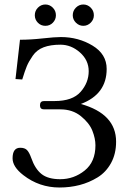

<svg xmlns="http://www.w3.org/2000/svg" viewBox="-20 -823 582 855"><path d="M248 -25Q309 -25 357 -63.5Q405 -102 405 -176Q405 -206 391.5 -240.5Q378 -275 340.5 -305.5Q303 -336 249 -336H176Q158 -336 158 -354Q158 -373 176 -373H223Q303 -373 339 -414Q375 -455 375 -506Q375 -555 336 -589.5Q297 -624 249 -624Q205 -624 174.5 -612.5Q144 -601 126 -575Q108 -549 99.5 -528.5Q91 -508 79 -469L49 -471L69 -646Q116 -646 170 -652Q224 -658 251 -658Q329 -658 392 -620Q455 -582 455 -516Q455 -403 340 -360Q497 -316 497 -192Q497 -138 474.5 -97Q452 -56 414.5 -33Q377 -10 334.5 1Q292 12 245 12Q155 12 84 -43Q36 -80 36 -118Q36 -165 70 -165Q90 -165 100 -155Q110 -145 119 -120Q136 -71 165 -48Q194 -25 248 -25ZM135 -755Q135 -775 149 -789Q163 -803 182 -803Q201 -803 215 -789Q229 -775 229 -755Q229 -736 215.5 -722Q202 -708 182 -708Q162 -708 148.5 -722Q135 -736 135 -755ZM304 -755Q304 -775 318 -789Q332 -803 351 -803Q370 -803 384 -789Q398 -775 398 -755Q398 -736 384 -722Q370 -708 351 -708Q332 -708 318 -722Q304 -736 304 -755Z"/></svg>

Font: Libertinus Sans
Style: Regular
Weight: 400
Designer: Philipp H. Poll
Foundry: Khaled Hosny
Version: Version 6.1